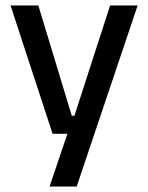

<svg xmlns="http://www.w3.org/2000/svg" viewBox="-20 -509 541 701"><path d="M296.5 -86.5 244.5 -64 382 -489H482.5L260 172H161L238.5 -57.5L282.5 -20.5H172L18.5 -489H120L242 -86.5Z"/></svg>

Font: Anek Tamil Medium Medium
Style: Regular
Weight: 500
Version: Version 1.003